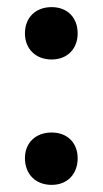

<svg xmlns="http://www.w3.org/2000/svg" viewBox="-20 -610 288 539"><path d="M125 -91C170 -91 198 -122 198 -166C198 -208 170 -238 125 -238C79 -238 50 -208 50 -166C50 -122 79 -91 125 -91ZM125 -443C170 -443 198 -474 198 -516C198 -560 170 -590 125 -590C79 -590 50 -560 50 -516C50 -474 79 -443 125 -443Z"/></svg>

Font: SN Pro SemiBold
Style: Regular
Weight: 600
Designer: Tobias Whetton
Foundry: Supernotes
Version: Version 1.003;Glyphs 3.3 (3324)